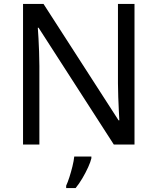

<svg xmlns="http://www.w3.org/2000/svg" viewBox="-20 -734 800 975"><path d="M97 0V-714H201L582 -123H586Q585 -139 583.5 -171Q582 -203 580.5 -241Q579 -279 579 -311V-714H663V0H558L176 -593H172Q174 -570 175.5 -538.5Q177 -507 178.5 -471.5Q180 -436 180 -399V0ZM444 70Q440 88 427.5 115.5Q415 143 398.5 171Q382 199 364 221H316V209Q324 192 332.5 165.5Q341 139 348 110.5Q355 82 357 61H444Z"/></svg>

Font: Noto Sans Symbols
Style: Regular
Weight: 400
Designer: Monotype Design Team
Foundry: Monotype Imaging Inc.
Version: Version 2.002